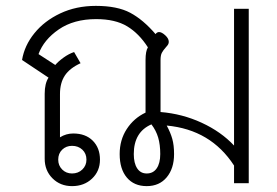

<svg xmlns="http://www.w3.org/2000/svg" viewBox="-20 -623 941 653"><path d="M132 -83V-304Q132 -339 145 -359L55 -419Q63 -468 97 -510Q131 -552 185 -577.5Q239 -603 306 -603Q379 -603 423 -579.5Q467 -556 509 -507Q514 -514 521 -514Q530 -514 542 -503Q554 -492 554 -481Q554 -474 549.5 -468.5Q545 -463 544 -462Q535 -452 530.5 -443.5Q526 -435 526 -419V-242Q600 -236 666 -205.5Q732 -175 776 -128V-593H826V0H776V-60Q697 -182 547 -196Q560 -172 566 -150.5Q572 -129 572 -99Q572 -50 547 -20Q522 10 479 10Q436 10 411.5 -19Q387 -48 387 -99Q387 -147 411 -184Q435 -221 475 -240V-419Q475 -449 483 -462Q453 -509 412.5 -533.5Q372 -558 307 -558Q231 -558 180 -523Q129 -488 111 -439L168 -402Q178 -414 196 -427Q214 -440 232 -446L254 -408Q217 -391 200.5 -366Q184 -341 184 -303V-156Q205 -169 229 -169Q271 -169 295.5 -144.5Q320 -120 320 -80Q320 -41 293 -15.5Q266 10 225 10Q185 10 158.5 -16.5Q132 -43 132 -83ZM525 -99Q525 -131 518 -155Q511 -179 495 -200Q435 -174 435 -99Q435 -68 446.5 -50.5Q458 -33 479 -33Q501 -33 513 -50.5Q525 -68 525 -99ZM274 -80Q274 -101 260 -114Q246 -127 225 -127Q205 -127 191.5 -114Q178 -101 178 -80Q178 -60 191.5 -46.5Q205 -33 225 -33Q246 -33 260 -46.5Q274 -60 274 -80Z"/></svg>

Font: Niramit ExtraLight
Style: Regular
Weight: 200
Designer: Katatrad Aksorn Co.,Ltd.
Foundry: Cadson Demak Co.,Ltd.
Version: Version 1.000; ttfautohint (v1.6)